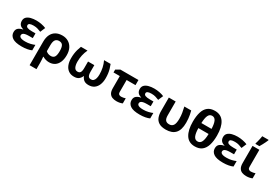

<svg xmlns="http://www.w3.org/2000/svg" viewBox="72 -2093 5210 3629"><g transform="rotate(30 2677.5 -278.0)"><path d="M410.2 -335.9V-232.9H328.1Q276.9 -232.9 245.4 -225.3Q213.9 -217.8 199.5 -202.9Q185.1 -188 185.1 -166Q185.1 -147.9 198 -134.3Q210.9 -120.6 239.7 -112.8Q268.6 -105 315.9 -105Q377 -105 429.9 -118.2Q482.9 -131.3 517.1 -147V-27.8Q479.5 -10.7 425.8 -0.5Q372.1 9.8 305.2 9.8Q164.1 9.8 101.1 -33.9Q38.1 -77.6 38.1 -150.9Q38.1 -210.9 74.5 -241Q110.8 -271 170.9 -282.2V-287.1Q118.7 -299.3 92.8 -331.8Q66.9 -364.3 66.9 -413.1Q66.9 -465.3 99.1 -496.6Q131.3 -527.8 185.5 -542Q239.7 -556.2 305.2 -556.2Q361.8 -556.2 418.9 -544.9Q476.1 -533.7 518.1 -515.1L472.2 -407.2Q436 -421.9 397.7 -433.8Q359.4 -445.8 309.1 -445.8Q254.4 -445.8 227.3 -433.6Q200.2 -421.4 200.2 -395Q200.2 -362.8 232.9 -349.4Q265.6 -335.9 335 -335.9Z M1128.4 -272.9Q1128.4 -182.6 1100.8 -119.4Q1073.2 -56.2 1022.5 -23.2Q971.7 9.8 902.3 9.8Q863.8 9.8 828.1 -0.7Q792.5 -11.2 765.1 -27.8H756.3Q758.8 -4.9 761.5 33.2Q764.2 71.3 764.2 103V240.2H614.3V-273.9Q614.3 -363.8 644.8 -426.8Q675.3 -489.7 733.4 -522.9Q791.5 -556.2 874 -556.2Q947.8 -556.2 1005.1 -522.9Q1062.5 -489.7 1095.5 -426.5Q1128.4 -363.3 1128.4 -272.9ZM871.1 -436Q817.4 -436 790.8 -399.9Q764.2 -363.8 764.2 -280.8V-151.9Q785.2 -130.9 813.5 -120.4Q841.8 -109.9 871.1 -109.9Q926.8 -109.9 950.9 -147.9Q975.1 -186 975.1 -272.9Q975.1 -360.4 950.9 -398.2Q926.8 -436 871.1 -436Z M1928.2 -545.9Q1947.3 -498 1959.5 -454.1Q1971.7 -410.2 1977.5 -364.5Q1983.4 -318.8 1983.4 -265.1Q1983.4 -184.6 1958.7 -122.6Q1934.1 -60.5 1885.3 -25.4Q1836.4 9.8 1763.2 9.8Q1699.7 9.8 1662.8 -17.8Q1626 -45.4 1607.4 -92.8H1602.5Q1583.5 -45.4 1546.9 -17.8Q1510.3 9.8 1446.3 9.8Q1373.5 9.8 1324.5 -25.4Q1275.4 -60.5 1251 -122.6Q1226.6 -184.6 1226.6 -265.1Q1226.6 -318.8 1232.4 -364.5Q1238.3 -410.2 1250.2 -454.1Q1262.2 -498 1281.2 -545.9H1424.3Q1393.1 -480 1378.2 -412.1Q1363.3 -344.2 1363.3 -270Q1363.3 -197.3 1385.7 -151.6Q1408.2 -106 1458.5 -106Q1488.8 -106 1505.6 -120.1Q1522.5 -134.3 1529.3 -161.6Q1536.1 -189 1536.1 -228V-372.1H1673.3V-228Q1673.3 -189 1680.4 -161.6Q1687.5 -134.3 1704.6 -120.1Q1721.7 -106 1751.5 -106Q1785.2 -106 1805.9 -126.7Q1826.7 -147.5 1836.4 -184.1Q1846.2 -220.7 1846.2 -268.1Q1846.2 -341.8 1831.5 -410.9Q1816.9 -480 1785.2 -545.9Z M2536.1 -545.9V-434.1H2342.3V-170.9Q2342.3 -139.6 2360.1 -124.3Q2377.9 -108.9 2407.2 -108.9Q2431.6 -108.9 2454.8 -113.8Q2478 -118.7 2501 -126V-15.1Q2478.5 -4.4 2445.3 2.7Q2412.1 9.8 2373 9.8Q2322.3 9.8 2281.5 -6.1Q2240.7 -22 2217 -61.3Q2193.4 -100.6 2193.4 -170.9V-434.1H2056.2V-496.1L2142.1 -545.9Z M2984.4 -335.9V-232.9H2902.3Q2851.1 -232.9 2819.6 -225.3Q2788.1 -217.8 2773.7 -202.9Q2759.3 -188 2759.3 -166Q2759.3 -147.9 2772.2 -134.3Q2785.2 -120.6 2814 -112.8Q2842.8 -105 2890.1 -105Q2951.2 -105 3004.2 -118.2Q3057.1 -131.3 3091.3 -147V-27.8Q3053.7 -10.7 3000 -0.5Q2946.3 9.8 2879.4 9.8Q2738.3 9.8 2675.3 -33.9Q2612.3 -77.6 2612.3 -150.9Q2612.3 -210.9 2648.7 -241Q2685.1 -271 2745.1 -282.2V-287.1Q2692.9 -299.3 2667 -331.8Q2641.1 -364.3 2641.1 -413.1Q2641.1 -465.3 2673.3 -496.6Q2705.6 -527.8 2759.8 -542Q2814 -556.2 2879.4 -556.2Q2936 -556.2 2993.2 -544.9Q3050.3 -533.7 3092.3 -515.1L3046.4 -407.2Q3010.3 -421.9 2971.9 -433.8Q2933.6 -445.8 2883.3 -445.8Q2828.6 -445.8 2801.5 -433.6Q2774.4 -421.4 2774.4 -395Q2774.4 -362.8 2807.1 -349.4Q2839.8 -335.9 2909.2 -335.9Z M3450.2 8.8Q3352.5 8.8 3297.9 -25.4Q3243.2 -59.6 3221.2 -118.2Q3199.2 -176.8 3199.2 -249V-545.9H3348.6V-244.1Q3348.6 -172.9 3374.3 -141.4Q3399.9 -109.9 3455.6 -109.9Q3513.7 -109.9 3543 -152.8Q3572.3 -195.8 3572.3 -299.8Q3572.3 -364.7 3562.7 -422.4Q3553.2 -480 3537.6 -545.9H3687.5Q3698.7 -502.4 3706.1 -462.9Q3713.4 -423.3 3717.3 -383.1Q3721.2 -342.8 3721.2 -295.9Q3721.2 -138.7 3652.6 -64.9Q3584 8.8 3450.2 8.8Z M4347.7 -377.9Q4347.7 -256.3 4321 -169.7Q4294.4 -83 4236.3 -36.6Q4178.2 9.8 4082.5 9.8Q3948.7 9.8 3884 -93Q3819.3 -195.8 3819.3 -377.9Q3819.3 -499.5 3845.5 -586.2Q3871.6 -672.9 3929.7 -719Q3987.8 -765.1 4082.5 -765.1Q4215.8 -765.1 4281.7 -663.6Q4347.7 -562 4347.7 -377.9ZM4082.5 -98.1Q4139.2 -98.1 4165.8 -154.5Q4192.4 -210.9 4194.3 -325.2H3971.2Q3973.1 -212.4 3999 -155.3Q4024.9 -98.1 4082.5 -98.1ZM4083.5 -657.2Q4027.3 -657.2 4002 -601.8Q3976.6 -546.4 3972.7 -436H4194.3Q4190.9 -546.4 4164.8 -601.8Q4138.7 -657.2 4083.5 -657.2Z M4802.7 -335.9V-232.9H4720.7Q4669.4 -232.9 4637.9 -225.3Q4606.4 -217.8 4592 -202.9Q4577.6 -188 4577.6 -166Q4577.6 -147.9 4590.6 -134.3Q4603.5 -120.6 4632.3 -112.8Q4661.1 -105 4708.5 -105Q4769.5 -105 4822.5 -118.2Q4875.5 -131.3 4909.7 -147V-27.8Q4872.1 -10.7 4818.4 -0.5Q4764.6 9.8 4697.8 9.8Q4556.6 9.8 4493.7 -33.9Q4430.7 -77.6 4430.7 -150.9Q4430.7 -210.9 4467 -241Q4503.4 -271 4563.5 -282.2V-287.1Q4511.2 -299.3 4485.4 -331.8Q4459.5 -364.3 4459.5 -413.1Q4459.5 -465.3 4491.7 -496.6Q4523.9 -527.8 4578.1 -542Q4632.3 -556.2 4697.8 -556.2Q4754.4 -556.2 4811.5 -544.9Q4868.7 -533.7 4910.6 -515.1L4864.7 -407.2Q4828.6 -421.9 4790.3 -433.8Q4752 -445.8 4701.7 -445.8Q4647 -445.8 4619.9 -433.6Q4592.8 -421.4 4592.8 -395Q4592.8 -362.8 4625.5 -349.4Q4658.2 -335.9 4727.5 -335.9Z M5174.8 -545.9V-170.9Q5174.8 -139.6 5192.6 -124.3Q5210.4 -108.9 5239.7 -108.9Q5264.6 -108.9 5287.6 -113.8Q5310.5 -118.7 5334 -126V-15.1Q5311.5 -4.4 5278.1 2.7Q5244.6 9.8 5205.6 9.8Q5154.8 9.8 5114 -6.1Q5073.2 -22 5049.6 -61.3Q5025.9 -100.6 5025.9 -170.9V-545.9ZM5053.7 -606V-621.1Q5059.6 -638.7 5065.4 -660.9Q5071.3 -683.1 5076.9 -707Q5082.5 -731 5086.9 -753.9Q5091.3 -776.9 5093.8 -795.9H5231.9V-784.2Q5221.2 -758.3 5207 -729Q5192.9 -699.7 5176.3 -668.7Q5159.7 -637.7 5140.6 -606Z"/></g></svg>

Font: Wonky
Style: Regular
Weight: 400
Designer: Monotype Design Team
Foundry: Monotype Imaging Inc.
Version: Version 3.000